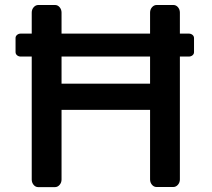

<svg xmlns="http://www.w3.org/2000/svg" viewBox="-20 -769 870 789"><path d="M110.4 -536.6H64.9Q56.6 -536.6 50.3 -541.7Q43.9 -546.9 43.9 -555.2V-612.8Q43.9 -620.6 50.3 -625.7Q56.6 -630.9 64.9 -630.9H110.4V-717.3Q110.4 -730 118.4 -739.3Q126.5 -748.5 137.7 -748.5H206.1Q217.3 -748.5 225.1 -739.3Q232.9 -730 232.9 -717.3V-630.9H596.7V-717.3Q596.7 -730 604.7 -739.3Q612.8 -748.5 624 -748.5H692.4Q703.6 -748.5 711.4 -739.3Q719.2 -730 719.2 -717.3V-630.9H755.9Q764.6 -630.9 771 -625.7Q777.3 -620.6 777.3 -612.3V-554.7Q777.3 -546.9 771 -541.7Q764.6 -536.6 755.9 -536.6H719.2V-31.7Q719.2 -19 711.2 -9.8Q703.1 -0.5 691.9 -0.5H623.5Q612.3 -0.5 604.5 -9.8Q596.7 -19 596.7 -31.7V-317.4H232.9V-31.2Q232.9 -18.6 224.9 -9.3Q216.8 0 205.6 0H137.2Q126 0 118.2 -9.3Q110.4 -18.6 110.4 -31.2ZM596.7 -425.3V-536.6H232.9V-425.3Z"/></svg>

Font: Capriola
Style: Regular
Weight: 400
Designer: Viktoriya Grabowska
Foundry: Viktoriya Grabowska
Version: Version 1.007